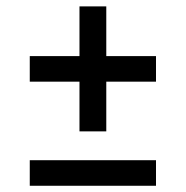

<svg xmlns="http://www.w3.org/2000/svg" viewBox="-20 -596 596 616"><path d="M235 -174.5V-334H75.5V-416H235V-575.5H321V-416H480.5V-334H321V-174.5ZM75.5 0V-82H480.5V0Z"/></svg>

Font: Encode Sans Semi Expanded Medium
Style: Regular
Weight: 500
Width: 6
Designer: Multiple Designers
Foundry: Impallari Type
Version: Version 3.000; ttfautohint (v1.8.3) -l 8 -r 50 -G 200 -x 14 